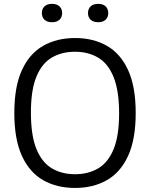

<svg xmlns="http://www.w3.org/2000/svg" viewBox="-20 -942 760 972"><path d="M360 9.5Q267.5 9.5 198.5 -29.8Q129.5 -69 91 -152.8Q52.5 -236.5 52.5 -370Q52.5 -503.5 91 -587.2Q129.5 -671 198.8 -710.2Q268 -749.5 360 -749.5Q452 -749.5 521 -710.2Q590 -671 628.5 -587.2Q667 -503.5 667 -370Q667 -236.5 628.5 -152.8Q590 -69 520.8 -29.8Q451.5 9.5 360 9.5ZM360 -60Q427 -60 477.2 -89.8Q527.5 -119.5 555.2 -187Q583 -254.5 583 -367.5Q583 -483 555.2 -551.5Q527.5 -620 477.2 -650Q427 -680 360 -680Q292.5 -680 242.2 -650.5Q192 -621 164.2 -553.5Q136.5 -486 136.5 -372.5Q136.5 -256.5 164.2 -188.2Q192 -120 242.2 -90Q292.5 -60 360 -60ZM477 -829.5Q452.5 -829.5 439 -842Q425.5 -854.5 425.5 -875.5Q425.5 -897.5 439 -910Q452.5 -922.5 477 -922.5Q501 -922.5 514.5 -910Q528 -897.5 528 -875.5Q528 -854.5 514.5 -842Q501 -829.5 477 -829.5ZM243 -829.5Q219 -829.5 205.5 -842Q192 -854.5 192 -875.5Q192 -897.5 205.5 -910Q219 -922.5 243 -922.5Q267.5 -922.5 281 -910Q294.5 -897.5 294.5 -875.5Q294.5 -854.5 281 -842Q267.5 -829.5 243 -829.5Z"/></svg>

Font: Encode Sans SC
Style: Regular
Weight: 400
Version: Version 3.002